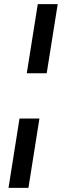

<svg xmlns="http://www.w3.org/2000/svg" viewBox="-20 -725 315 925"><path d="M109 -372 162 -705H258L205 -372ZM21 180 74 -154H170L117 180Z"/></svg>

Font: Nunito Sans 10pt SemiCondensed SemiBold
Style: Italic
Weight: 600
Width: 4
Italic angle: -9°
Designer: Vernon Adams
Foundry: Vernon Adams
Version: Version 3.101;gftools[0.9.27]